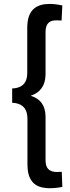

<svg xmlns="http://www.w3.org/2000/svg" viewBox="-20 -784 364 994"><path d="M302.7 183.6 299.8 105.5Q291 106.4 275.4 106.4Q225.6 106.4 217.8 66.4Q215.8 56.6 215.8 44.9V-180.7Q214.8 -265.6 138.7 -288.1Q214.8 -313.5 215.8 -398.4V-618.2Q215.8 -668 252 -676.8Q261.7 -678.7 276.4 -678.7Q292 -678.7 298.8 -677.7L302.7 -755.9Q265.6 -763.7 236.3 -763.7Q134.8 -763.7 123 -669.9Q121.1 -655.3 121.1 -640.6V-406.2Q121.1 -335.9 56.6 -327.1Q49.8 -326.2 43 -326.2V-252Q114.3 -249 121.1 -184.6Q122.1 -177.7 122.1 -171.9V68.4Q122.1 177.7 210.9 188.5Q223.6 190.4 236.3 190.4Q270.5 190.4 302.7 183.6Z"/></svg>

Font: Yaldevi Colombo SemiBold
Style: Regular
Weight: 600
Designer: Sol Matas, Denzil Rajitha, Kosala Senevirathne and Pathum Egodawatta
Foundry: Mooniak
Version: Version 1.020 ; ttfautohint (v1.6)